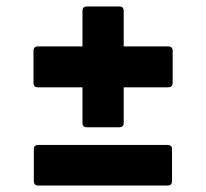

<svg xmlns="http://www.w3.org/2000/svg" viewBox="-20 -589 640 596"><path d="M250 -194Q236 -194 236 -207V-318H98Q84 -318 84 -332V-431Q84 -445 98 -445H236V-555Q236 -569 250 -569H350Q364 -569 364 -555V-445H502Q516 -445 516 -431V-332Q516 -318 502 -318H364V-207Q364 -194 350 -194ZM99 -13Q85 -13 85 -27V-126Q85 -139 99 -139H500Q514 -139 514 -126V-27Q514 -13 500 -13Z"/></svg>

Font: Sofia Sans Black
Style: Regular
Weight: 900
Designer: Botio Nikoltchev, Ani Petrova
Foundry: lettersoup
Version: Version 4.100; ttfautohint (v1.8.3)